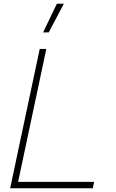

<svg xmlns="http://www.w3.org/2000/svg" viewBox="-20 -1000 614 1020"><path d="M473 0H63L70 -34H480ZM69 0H34L191 -740H226ZM319 -980 239 -828H209L282 -980Z"/></svg>

Font: Be Vietnam Pro Variable Thin
Style: Italic
Weight: 100
Italic angle: -12°
Designer: Lam Bao, Tony Le, Vietanh Nguyen
Foundry: Yellow Type Foundry
Version: Version 1.002